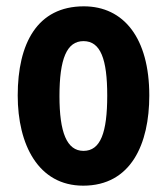

<svg xmlns="http://www.w3.org/2000/svg" viewBox="-20 -577 528 607"><path d="M452 -275C452 -457 371 -557 245 -557C98 -557 36 -440 36 -275C36 -120 101 10 243 10C395 10 452 -123 452 -275ZM168 -273C168 -391 191 -447 244 -447C298 -447 319 -390 319 -275C319 -158 298 -100 244 -100C191 -100 168 -159 168 -273Z"/></svg>

Font: Noto Sans Armenian ExtraCondensed
Style: Regular
Weight: 400
Width: 2
Designer: Monotype Design Team
Foundry: Monotype Imaging Inc.
Version: Version 2.008